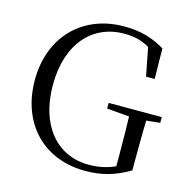

<svg xmlns="http://www.w3.org/2000/svg" viewBox="-110 -852 962 976"><g transform="rotate(15 370.5 -364.5)"><path d="M422 16.1C509.9 16.1 577 -3.2 654.2 -48.4V-99.7C654.2 -195.4 655.4 -272.9 657.4 -348.8H566C568.8 -264.7 570 -184.5 570 -100.8V-35.9L603.9 -64.5C547.5 -33.1 495.1 -18.8 431.6 -18.8C264.4 -18.8 151.5 -151 151.5 -363.7C151.5 -582.4 269.2 -709.3 436 -709.3C508 -709.3 557.5 -690.1 615.7 -643.1V-680.4L564.3 -700.3L598.2 -526.8H643.6L641.3 -686.9C579.3 -724.1 515.8 -744.9 425.9 -744.9C207 -744.9 56.4 -591.7 56.4 -364.9C56.4 -136.7 203.2 16.1 422 16.1ZM449.2 -318.8 589 -307.3H620.1L728.7 -318.8V-348.8H449.2Z"/></g></svg>

Font: Source Han Serif TW VF
Style: Regular
Weight: 250
Designer: Ryoko NISHIZUKA 西塚涼子 (kana & ideographs); Frank Grießhammer (Latin, Greek & Cyrillic); Wenlong ZHANG 张文龙 (bopomofo); San
Foundry: Adobe
Version: Version 2.002;hotconv 1.1.0;makeotfexe 2.6.0